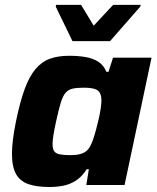

<svg xmlns="http://www.w3.org/2000/svg" viewBox="-20 -741 629 769"><path d="M178.7 8Q126.9 8 93.5 -3.6Q60.2 -15.3 44 -44.3Q27.9 -73.4 27.9 -124.9Q27.9 -150.2 32 -183.5Q36 -216.8 44.5 -257.5Q60.5 -334.4 79 -384.8Q97.5 -435.1 122.1 -464.3Q146.7 -493.6 179.5 -505.6Q212.4 -517.6 256.6 -517.6Q292 -517.6 321.5 -512.7Q351 -507.9 372.9 -494.2Q394.9 -480.5 406.2 -453.3H414.5L432.7 -510H586.9L478.9 0H325.7L335.9 -63.2H327.1Q308 -32.8 283.6 -17.4Q259.2 -2 232.4 3Q205.7 8 178.7 8ZM261.2 -119.6Q284.8 -119.6 300.5 -123.7Q316.1 -127.7 326.6 -136.6Q337 -145.5 343.8 -160.5Q349.1 -170.8 354.8 -188.2Q360.5 -205.7 365.9 -226.5Q371.3 -247.2 376.2 -268.4Q381 -289.5 383.6 -308.2Q386.2 -326.8 386.2 -338.9Q386.2 -368.1 371.2 -378.9Q356.2 -389.8 316.9 -389.8Q288.9 -389.8 271.4 -386.1Q253.9 -382.4 242.5 -369.2Q231.2 -355.9 223.1 -328.8Q214.9 -301.8 204.7 -255Q197.7 -222.7 194.1 -200.6Q190.5 -178.4 190.5 -163.4Q190.5 -144.2 197.4 -134.9Q204.3 -125.6 220.3 -122.6Q236.2 -119.6 261.2 -119.6ZM270.2 -576.3 203.2 -714.6 204.8 -721.5H304.7L355.3 -638.2L433.2 -721.5H543.5L541.9 -714.6L420.8 -576.3Z"/></svg>

Font: Saira Thin
Style: Italic
Weight: 100
Italic angle: -12°
Designer: Hector Gatti with collaboration of the Omnibus-Type team
Foundry: Omnibus-Type
Version: Version 1.101